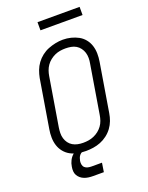

<svg xmlns="http://www.w3.org/2000/svg" viewBox="-195 -1009 990 1286"><g transform="rotate(-20 300.0 -366.0)"><path d="M251 8Q222 8 193.5 2.5Q165 -3 141 -16Q117 -29 99.5 -50.5Q82 -72 73.5 -98.5Q65 -125 64.5 -154.5Q64 -184 69 -213L126 -558Q131 -584 140.5 -609.5Q150 -635 166.5 -657.5Q183 -680 205.5 -697.5Q228 -715 253.5 -725Q279 -735 305.5 -740.5Q332 -746 358 -746Q388 -746 416 -739Q444 -732 468 -719Q492 -706 509.5 -684.5Q527 -663 535.5 -636.5Q544 -610 544.5 -580.5Q545 -551 540 -522L483 -177Q479 -151 469.5 -125.5Q460 -100 443.5 -77.5Q427 -55 404 -37.5Q381 -20 355.5 -10Q330 0 303.5 4Q277 8 251 8ZM252 -50Q272 -50 291 -53Q310 -56 328.5 -64Q347 -72 363 -84.5Q379 -97 391 -113.5Q403 -130 409.5 -149Q416 -168 419 -187L476 -532Q480 -552 480 -572Q480 -592 474.5 -610Q469 -628 457.5 -643.5Q446 -659 430 -668.5Q414 -678 394.5 -681.5Q375 -685 355 -685Q336 -685 317 -682Q298 -679 280 -671Q262 -663 245.5 -650Q229 -637 217.5 -620.5Q206 -604 199.5 -585.5Q193 -567 190 -548L133 -203Q130 -184 129.5 -164Q129 -144 134.5 -125.5Q140 -107 151 -92Q162 -77 178 -67.5Q194 -58 213 -54Q232 -50 252 -50ZM239 182Q222 182 206.5 180Q191 178 176.5 172.5Q162 167 150.5 157.5Q139 148 131.5 135Q124 122 123 106Q122 90 125 74Q128 52 138.5 31.5Q149 11 166.5 -4Q184 -19 206 -25.5Q228 -32 249 -32L244 0Q234 0 223.5 5Q213 10 206 18.5Q199 27 195.5 37Q192 47 190 57Q188 70 190.5 83Q193 96 202 104Q211 112 223.5 115Q236 118 249 118H324L314 182ZM240 -856V-914H540V-856Z"/></g></svg>

Font: Iosevka Slab Light Extended
Style: Italic
Weight: 300
Width: 7
Italic angle: -9°
Monospace: yes
Designer: Belleve Invis
Foundry: Belleve Invis
Version: Version 11.1.0; ttfautohint (v1.8.3)